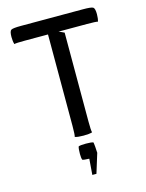

<svg xmlns="http://www.w3.org/2000/svg" viewBox="-120 -673 720 946"><g transform="rotate(-15 240.0 -200.0)"><path d="M237.3 119.1Q210 118.2 202.6 115.2Q198.7 105.5 198.7 84.5Q198.7 56.6 202.6 46.9Q212.4 43 240.2 43Q268.1 43 277.8 46.9Q278.8 48.8 280.8 70.1Q282.7 91.3 282.7 102.5H282.2L252 200.2H231ZM199.2 -58.1V-524.9H82Q35.6 -524.9 26.9 -522Q22 -536.6 22 -559.1Q22 -588.9 31.2 -594.5Q40.5 -600.1 82 -600.1H397.9Q439.5 -600.1 448.7 -594.5Q458 -588.9 458 -559.1Q458 -536.6 453.1 -522Q444.3 -524.9 397.9 -524.9H252.9Q257.8 -522.9 267.1 -518.8Q276.4 -514.6 280.8 -512.2V-58.1Q280.8 -13.2 284.2 -2.9Q269.5 2 240.2 2Q210.4 2 195.8 -2.9Q199.2 -13.2 199.2 -58.1Z"/></g></svg>

Font: Nikodecs
Style: Medium
Weight: 500
Version: Version 0.29